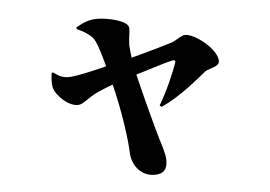

<svg xmlns="http://www.w3.org/2000/svg" viewBox="-48 -653 1096 778"><g transform="rotate(-5 500.0 -264.0)"><path d="M287 -555C317 -542 346 -523 356 -505C368 -484 380 -442 393 -394C332 -379 268 -364 239 -364C208 -364 198 -374 176 -388L171 -387C167 -365 166 -337 172 -321C182 -293 226 -248 265 -248C289 -248 306 -272 347 -291C362 -298 387 -309 413 -318C440 -209 456 -96 458 -37C460 17 498 61 550 61C587 61 603 44 603 6C603 -22 587 -65 581 -86C565 -142 537 -246 512 -350C576 -369 632 -388 661 -394C672 -396 676 -393 673 -384C661 -349 630 -275 595 -217L603 -211C684 -248 750 -306 791 -338C806 -350 850 -351 850 -376C850 -424 763 -493 722 -493C707 -493 686 -474 666 -467C645 -460 565 -437 499 -420C496 -440 495 -458 494 -468C493 -490 500 -519 500 -540C500 -572 411 -589 375 -589C335 -589 313 -576 287 -562Z"/></g></svg>

Font: Noto Serif CJK JP Black
Style: Regular
Weight: 900
Designer: Ryoko NISHIZUKA 西塚涼子 (kana & ideographs); Frank Grießhammer (Latin, Greek & Cyrillic); Wenlong ZHANG 张文龙 (bopomofo); San
Foundry: Adobe Systems Incorporated
Version: Version 1.001;PS 1.001;hotconv 16.6.54;makeotf.lib2.5.65590